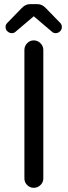

<svg xmlns="http://www.w3.org/2000/svg" viewBox="-20 -897 325 922"><path d="M188 -657.2V-40Q188 -21.5 174.3 -8.3Q160.6 4.9 142.1 4.9Q123.5 4.9 110.4 -8.3Q97.2 -21.5 97.2 -40V-657.2Q97.2 -675.8 110.4 -689.5Q123.5 -703.1 142.1 -703.1Q160.6 -703.1 174.3 -689.5Q188 -675.8 188 -657.2ZM247.1 -737.8Q236.3 -737.8 229 -745.1L142.1 -818.8L55.2 -745.1Q47.9 -737.8 37.1 -737.8Q24.4 -737.8 15.1 -747.1Q5.9 -756.3 6.8 -768.1Q6.8 -778.8 15.1 -787.1L83 -856.9Q101.6 -877 123 -877H161.1Q182.6 -877 201.2 -856.9L269 -787.1Q276.9 -779.3 276.9 -768.1Q277.8 -756.3 268.8 -747.1Q259.8 -737.8 247.1 -737.8Z"/></svg>

Font: Aka-Acid-Varela
Style: Regular
Weight: 400
Designer: Joe Prince, Avraham Cornfeld, Cyberella
Foundry: Joe Prince, Avraham Cornfeld, Cyberella
Version: Version 2.000; ttfautohint (v1.5.33-1714) -l 8 -r 50 -G 200 